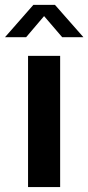

<svg xmlns="http://www.w3.org/2000/svg" viewBox="-50 -757 357 777"><path d="M-29.8 -606.4 85 -737.3H172.4L287.6 -606.4H201.7L128.4 -691.9L55.7 -606.4ZM63.5 0V-530.8H193.4V0Z"/></svg>

Font: Epilogue SemiBold
Style: Regular
Weight: 600
Designer: Tyler Finck
Foundry: Etcetera Type Co
Version: Version 2.112